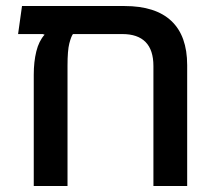

<svg xmlns="http://www.w3.org/2000/svg" viewBox="-20 -617 711 637"><path d="M393 -597Q496 -597 548.5 -547.5Q601 -498 601 -401V0H489V-398Q489 -451 463 -477.5Q437 -504 386 -504H222Q216 -496 210 -473Q204 -450 204 -399V0H92V-369Q92 -412 100.5 -446.5Q109 -481 128 -502L112 -507V-597ZM40 -504 53 -597H293V-504Z"/></svg>

Font: Noto Sans Hebrew Thin Medium
Style: Regular
Weight: 500
Version: Version 3.001